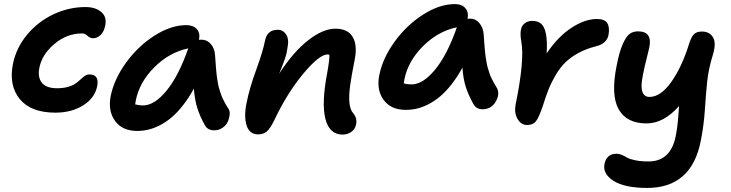

<svg xmlns="http://www.w3.org/2000/svg" viewBox="-20 -591 3613 949"><path d="M253.9 -34.2Q132.8 -34.2 77.9 -101.1Q22.9 -168 43.9 -274.9Q60.1 -355 114.3 -419.9Q168.5 -484.9 244.6 -520.5Q320.8 -556.2 402.8 -556.2Q451.2 -556.2 480.2 -532Q509.3 -507.8 500 -463.9Q493.7 -434.1 477.1 -418Q460.4 -401.9 439.9 -401.9Q425.3 -401.9 412.6 -413.8Q399.9 -425.8 386.2 -425.8Q311 -425.8 249.5 -374.3Q188 -322.8 174.8 -256.8Q165 -210.4 186.5 -182.6Q208 -154.8 262.2 -154.8Q293 -154.8 316.9 -161.9Q340.8 -168.9 354.5 -179Q368.2 -189 378.7 -199Q389.2 -209 399.7 -216.1Q410.2 -223.1 421.9 -223.1Q472.2 -223.1 460 -163.1Q447.8 -105.5 390.4 -69.8Q333 -34.2 253.9 -34.2Z M658.2 56.2Q584.5 56.2 548.6 6.6Q512.7 -43 527.3 -117.2Q544.4 -200.2 603 -281.2Q661.6 -362.3 743.2 -414.6Q824.7 -466.8 901.4 -466.8Q934.6 -466.8 952.6 -447.3Q970.7 -427.7 963.4 -394Q967.3 -395 974.1 -395Q1003.9 -395 1022.7 -372.6Q1041.5 -350.1 1043 -317.9Q1043.5 -312.5 1045.2 -287.6Q1046.9 -262.7 1047.4 -257.6Q1047.9 -252.4 1049.8 -231.4Q1051.8 -210.4 1053 -204.1Q1054.2 -197.8 1057.1 -179.9Q1060.1 -162.1 1063 -154.1Q1065.9 -146 1070.3 -131.1Q1074.7 -116.2 1079.8 -106Q1085 -95.7 1091.8 -82.5Q1098.6 -69.3 1106.9 -57.1Q1117.2 -43.9 1115.2 -25.1Q1113.3 -6.3 1105.5 11.2Q1097.7 28.8 1079.3 41Q1061 53.2 1038.1 53.2Q1005.9 53.2 992.2 26.9Q968.8 -14.6 955.8 -55.2Q942.9 -95.7 938 -152.8Q913.1 -106.9 884.5 -70.6Q856 -34.2 828.1 -10.7Q800.3 12.7 770.3 28.1Q740.2 43.5 712.9 49.8Q685.5 56.2 658.2 56.2ZM651.4 -95.2Q650.9 -91.8 649.7 -85.2Q648.4 -78.6 647.9 -75.2Q668.5 -69.8 686 -69.8Q743.2 -69.8 802.7 -142.3Q862.3 -214.8 909.2 -348.1Q909.2 -350.1 911.1 -352.1Q815.9 -332 742.4 -258.1Q668.9 -184.1 651.4 -95.2Z M1672.9 74.2Q1608.4 74.2 1588.4 -3.2Q1568.4 -80.6 1597.7 -232.9Q1609.9 -302.2 1607.9 -320.8Q1606.4 -320.8 1603.3 -321.3Q1600.1 -321.8 1598.6 -321.8Q1558.1 -321.8 1478.5 -226.1Q1398.9 -130.4 1335.9 2.9Q1315.9 43.9 1298.8 58.6Q1281.7 73.2 1255.9 73.2Q1212.4 73.2 1198.5 27.8Q1184.6 -17.6 1199.7 -86.9Q1213.9 -157.2 1246.3 -245.8Q1278.8 -334.5 1290 -390.1Q1300.3 -443.8 1353 -443.8Q1379.4 -443.8 1394.5 -420.2Q1409.7 -396.5 1400.9 -355Q1399.4 -341.8 1396.7 -329.6Q1394 -317.4 1389.2 -303.5Q1384.3 -289.6 1381.1 -280.8Q1377.9 -272 1370.6 -253.7Q1363.3 -235.4 1359.9 -227.1Q1430.2 -335 1503.4 -392.1Q1576.7 -449.2 1637.7 -449.2Q1699.2 -449.2 1723.4 -408.2Q1747.6 -367.2 1732.9 -294.9Q1716.8 -213.9 1710.4 -166.7Q1704.1 -119.6 1707 -84.7Q1710 -49.8 1725.1 -32.2Q1747.1 -6.8 1739.7 24.9Q1735.4 46.9 1717 60.5Q1698.7 74.2 1672.9 74.2Z M1985.8 -47.9Q1912.1 -47.9 1876 -97.4Q1839.8 -147 1855 -221.2Q1872.1 -304.2 1930.7 -385.3Q1989.3 -466.3 2070.8 -518.6Q2152.3 -570.8 2229 -570.8Q2262.2 -570.8 2279.8 -551Q2297.4 -531.2 2291 -498Q2294.9 -499 2301.8 -499Q2331.1 -499 2349.6 -476.6Q2368.2 -454.1 2370.6 -421.9Q2371.1 -416 2372.8 -391.6Q2374.5 -367.2 2375 -361.6Q2375.5 -356 2377.4 -335.2Q2379.4 -314.5 2380.6 -307.9Q2381.8 -301.3 2384.8 -283.7Q2387.7 -266.1 2390.4 -257.8Q2393.1 -249.5 2397.5 -234.6Q2401.9 -219.7 2407 -209.2Q2412.1 -198.7 2418.9 -185.8Q2425.8 -172.9 2433.6 -160.2Q2440.9 -149.9 2442.4 -135.7Q2443.8 -121.6 2438.7 -106.9Q2433.6 -92.3 2424.3 -79.6Q2415 -66.9 2399.7 -58.8Q2384.3 -50.8 2365.7 -50.8Q2333.5 -50.8 2319.8 -77.1Q2295.9 -119.6 2282.7 -159.9Q2269.5 -200.2 2265.6 -256.8Q2240.7 -210.9 2212.2 -174.6Q2183.6 -138.2 2155.8 -114.7Q2127.9 -91.3 2097.9 -75.9Q2067.9 -60.5 2040.5 -54.2Q2013.2 -47.9 1985.8 -47.9ZM1979 -199.2Q1978.5 -195.8 1977.3 -189.2Q1976.1 -182.6 1975.6 -179.2Q1991.2 -173.8 2013.7 -173.8Q2070.3 -173.8 2130.1 -246.3Q2189.9 -318.8 2236.8 -452.1Q2236.8 -452.6 2237.3 -454.1Q2237.8 -455.6 2237.8 -456.1Q2143.6 -436 2070.1 -362.1Q1996.6 -288.1 1979 -199.2Z M2585.4 26.9Q2555.7 26.9 2538.3 -2.7Q2521 -32.2 2528.3 -73.2Q2573.2 -292 2557.1 -382.8Q2549.8 -421.9 2555.2 -445.8Q2558.6 -464.4 2574 -476.1Q2589.4 -487.8 2610.4 -487.8Q2638.7 -487.8 2655 -473.4Q2671.4 -459 2678.5 -423.3Q2685.5 -387.7 2682.1 -327.1Q2737.3 -409.7 2804.2 -453.4Q2871.1 -497.1 2930.2 -497.1Q2969.7 -497.1 2982.2 -475.8Q2994.6 -454.6 2987.3 -416Q2983.4 -397.5 2967.8 -382.8Q2952.1 -368.2 2924.3 -361.8Q2876.5 -349.6 2838.6 -328.9Q2800.8 -308.1 2774.9 -283Q2749 -257.8 2727.5 -221.7Q2706.1 -185.5 2692.1 -150.9Q2678.2 -116.2 2663.1 -67.9Q2644 -10.7 2629.2 8.1Q2614.3 26.9 2585.4 26.9Z M3178.7 337.9Q3067.4 337.9 3012.7 303Q2958 268.1 2967.8 219.2Q2978.5 168.9 3027.8 168.9Q3040.5 168.9 3054 174.8Q3067.4 180.7 3079.6 188Q3091.8 195.3 3119.6 201.2Q3147.5 207 3185.5 207Q3294.9 207 3319.8 82Q3324.7 56.6 3327.6 33.9Q3330.6 11.2 3333 -21.7Q3335.4 -54.7 3336.4 -66.9Q3260.3 19 3175.8 19Q3077.1 19 3037.8 -51Q2998.5 -121.1 3027.8 -266.1Q3041 -335 3058.3 -373.5Q3075.7 -412.1 3092.8 -424.1Q3109.9 -436 3133.8 -436Q3171.4 -436 3184.6 -414.3Q3197.8 -392.6 3188.5 -353Q3185.1 -338.9 3178.2 -310.5Q3151.9 -207 3150.9 -169.9Q3150.4 -112.3 3189.5 -111.8Q3246.1 -111.8 3299.1 -187.5Q3352.1 -263.2 3387.7 -379.9Q3398.4 -411.1 3411.4 -423.1Q3424.3 -435.1 3449.7 -435.1Q3486.8 -435.1 3503.9 -407Q3521 -378.9 3504.4 -323.2Q3481.9 -251 3475.3 -187Q3468.8 -123 3463.9 -47.4Q3459 28.3 3443.8 105Q3398.4 337.9 3178.7 337.9Z"/></svg>

Font: Shantell Sans Bouncy
Style: Italic
Weight: 600
Italic angle: -11.31°
Designer: Stephen Nixon, Anya Danilova, Shantell Martin
Foundry: Arrow Type
Version: Version 1.006;[9816181b4]